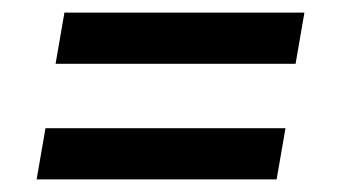

<svg xmlns="http://www.w3.org/2000/svg" viewBox="-20 -492 540 304"><path d="M68 -391 82 -472H462L448 -391ZM418 -208H38L52 -289H432Z"/></svg>

Font: Iosevka Semibold
Style: Italic
Weight: 600
Italic angle: -9°
Monospace: yes
Designer: Belleve Invis
Foundry: Belleve Invis
Version: Version 32.5.0; ttfautohint (v1.8.4)